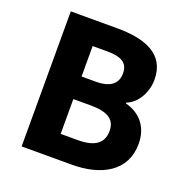

<svg xmlns="http://www.w3.org/2000/svg" viewBox="-119 -761 843 871"><g transform="rotate(20 302.5 -326.0)"><path d="M77 0H319C460 0 572 -59 572 -192C572 -279 521 -328 455 -345V-349C508 -369 540 -432 540 -490C540 -615 435 -652 300 -652H77ZM224 -391V-538H294C363 -538 396 -519 396 -468C396 -421 365 -391 293 -391ZM224 -114V-282H307C388 -282 428 -259 428 -202C428 -142 387 -114 307 -114Z"/></g></svg>

Font: Giro Sans Regular
Style: Bold
Weight: 700
Designer: Paul D. Hunt
Foundry: Adobe Systems Incorporated
Version: Version 1.000;PS 1.0;hotconv 1.0.88;makeotf.lib2.5.647800